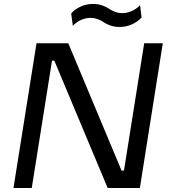

<svg xmlns="http://www.w3.org/2000/svg" viewBox="-20 -948 889 968"><path d="M583 -812Q558.6 -812 537.6 -819.1Q516.6 -826.2 504.4 -835Q492.2 -843.8 474.1 -850.8Q456.1 -857.9 436 -857.9Q411.6 -857.9 387.9 -847.2Q364.3 -836.4 347.2 -817.9L338.9 -879.9Q356.9 -901.4 386.2 -914.8Q415.5 -928.2 449.2 -928.2Q473.6 -928.2 494.6 -920.9Q515.6 -913.6 527.8 -905Q540 -896.5 558.1 -889.2Q576.2 -881.8 596.2 -881.8Q620.6 -881.8 644.8 -892.6Q668.9 -903.3 686 -921.9L693.8 -859.9Q674.3 -838.4 645 -825.2Q615.7 -812 583 -812ZM140.1 0H47.9L164.1 -730H324.2L592.8 -87.9H605L707 -730H800.8L685.1 0H522.9L253.9 -642.1H242.2Z"/></svg>

Font: Sora Italic
Style: Regular
Weight: 400
Designer: Jonathan Barnbrook, Julián Moncada
Foundry: Barnbrook Fonts
Version: Version 2.000